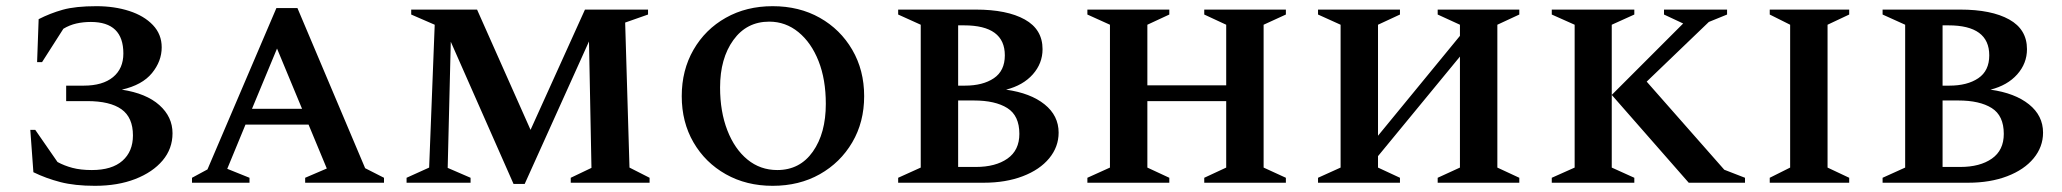

<svg xmlns="http://www.w3.org/2000/svg" viewBox="-20 -591 6669 621"><path d="M292 -571Q350 -571 398 -555.5Q446 -540 474.5 -510Q503 -480 503 -438Q503 -393 471.5 -354.5Q440 -316 374 -301Q453 -289 495.5 -251Q538 -213 538 -160Q538 -110 506 -72Q474 -34 417.5 -12Q361 10 287 10Q222 10 175.5 -2Q129 -14 88 -34L78 -171H94L166 -67Q188 -55 214.5 -48Q241 -41 277 -41Q342 -41 376 -71Q410 -101 410 -153Q410 -211 373 -237.5Q336 -264 262 -264H194V-314H251Q312 -314 345.5 -341.5Q379 -369 379 -418Q379 -520 274 -520Q249 -520 227 -515Q205 -510 185 -498L116 -390H100L105 -529Q142 -548 183 -559.5Q224 -571 292 -571Z M601 0V-16L651 -43L874 -565H942L1161 -47L1222 -16V0H967V-16L1037 -46L978 -188H774L715 -45L787 -16V0ZM795 -239H957L876 -434Z M1295 0V-16L1368 -49L1386 -511L1310 -544V-560H1523L1696 -171L1872 -560H2076V-544L2002 -518L2016 -49L2081 -16V0H1826V-16L1893 -48L1885 -457L1677 4H1641L1438 -456L1428 -48L1502 -16V0Z M2479 10Q2394 10 2327.5 -27.5Q2261 -65 2223 -130.5Q2185 -196 2185 -280Q2185 -364 2223 -430Q2261 -496 2327.5 -533.5Q2394 -571 2479 -571Q2565 -571 2631.5 -533.5Q2698 -496 2736.5 -430Q2775 -364 2775 -280Q2775 -196 2736.5 -130.5Q2698 -65 2631.5 -27.5Q2565 10 2479 10ZM2494 -41Q2567 -41 2609 -100.5Q2651 -160 2651 -255Q2651 -334 2627.5 -393.5Q2604 -453 2562.5 -487Q2521 -521 2468 -521Q2395 -521 2352 -461.5Q2309 -402 2309 -308Q2309 -230 2332.5 -169.5Q2356 -109 2397.5 -75Q2439 -41 2494 -41Z M2885 0V-16L2958 -49V-511L2885 -544V-560H3136Q3237 -560 3294.5 -528Q3352 -496 3352 -432Q3352 -386 3320.5 -350.5Q3289 -315 3234 -301Q3313 -290 3358.5 -253.5Q3404 -217 3404 -162Q3404 -116 3373.5 -79Q3343 -42 3288 -21Q3233 0 3162 0ZM3098 -509H3079V-314H3101Q3159 -314 3194.5 -338Q3230 -362 3230 -412Q3230 -509 3098 -509ZM3130 -266H3079V-51H3136Q3200 -51 3238.5 -78Q3277 -105 3277 -158Q3277 -217 3238 -241.5Q3199 -266 3130 -266Z M3497 0V-16L3570 -49V-511L3497 -544V-560H3762V-544L3691 -511V-315H3946V-511L3875 -544V-560H4139V-544L4067 -511V-49L4139 -16V0H3875V-16L3946 -49V-264H3691V-49L3762 -16V0Z M4243 0V-16L4316 -49V-511L4243 -544V-560H4508V-544L4437 -511V-152L4702 -475V-511L4630 -544V-560H4894V-544L4823 -511V-49L4894 -16V0H4630V-16L4702 -49V-408L4437 -86V-49L4508 -16V0Z M4999 0V-16L5073 -49V-511L4999 -544V-560H5266V-544L5193 -511V-49L5266 -16V0ZM5442 0 5193 -284 5424 -515 5362 -544V-560H5566V-544L5507 -520L5306 -327L5557 -42L5624 -16V0Z M5704 0V-16L5770 -49V-511L5704 -544V-560H5961V-544L5891 -511V-49L5961 -16V0Z M6069 0V-16L6142 -49V-511L6069 -544V-560H6320Q6421 -560 6478.5 -528Q6536 -496 6536 -432Q6536 -386 6504.5 -350.5Q6473 -315 6418 -301Q6497 -290 6542.5 -253.5Q6588 -217 6588 -162Q6588 -116 6557.5 -79Q6527 -42 6472 -21Q6417 0 6346 0ZM6282 -509H6263V-314H6285Q6343 -314 6378.5 -338Q6414 -362 6414 -412Q6414 -509 6282 -509ZM6314 -266H6263V-51H6320Q6384 -51 6422.5 -78Q6461 -105 6461 -158Q6461 -217 6422 -241.5Q6383 -266 6314 -266Z"/></svg>

Font: Spectral SC SemiBold
Style: Regular
Weight: 600
Designer: Jean-Baptiste Levee
Foundry: Production Type
Version: Version 2.001